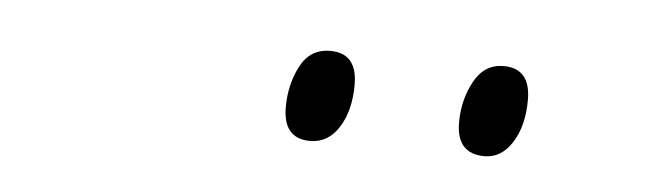

<svg xmlns="http://www.w3.org/2000/svg" viewBox="-24 -772 580 170"><g transform="rotate(5 266.0 -686.5)"><path d="M409 -646Q384 -646 384 -674Q384 -694 393 -710.5Q402 -727 419 -727Q443 -727 443 -699Q443 -676 433.5 -661Q424 -646 409 -646ZM254 -646Q230 -646 230 -674Q230 -694 238.5 -710.5Q247 -727 265 -727Q289 -727 289 -699Q289 -676 279.5 -661Q270 -646 254 -646Z"/></g></svg>

Font: Noto Serif SemiCondensed ExtraLight
Style: Italic
Weight: 200
Width: 4
Italic angle: -12°
Designer: Monotype Design Team
Foundry: Monotype Imaging Inc.
Version: Version 2.013